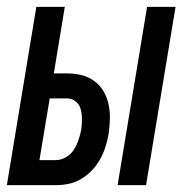

<svg xmlns="http://www.w3.org/2000/svg" viewBox="-29 -540 549 560"><path d="M314 0 400 -520H483L397 0ZM-9 0 77 -520H160L128 -326H166Q188 -326 208.5 -321Q229 -316 245.5 -304Q262 -292 272.5 -274.5Q283 -257 287.5 -236.5Q292 -216 291.5 -194Q291 -172 288 -151Q285 -132 279 -113Q273 -94 263.5 -76.5Q254 -59 240 -44Q226 -29 208.5 -18.5Q191 -8 172 -4Q153 0 134 0ZM134 -73Q149 -73 163.5 -81.5Q178 -90 186.5 -103.5Q195 -117 200 -132Q205 -147 208 -162Q210 -177 210 -192Q210 -207 206.5 -221Q203 -235 192 -244Q181 -253 166 -253H116L86 -73Z"/></svg>

Font: Iosevka Medium Oblique
Style: Regular
Weight: 500
Italic angle: -9°
Monospace: yes
Designer: Belleve Invis
Foundry: Belleve Invis
Version: Version 32.5.0; ttfautohint (v1.8.4)